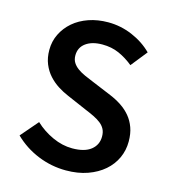

<svg xmlns="http://www.w3.org/2000/svg" viewBox="-103 -749 751 845"><g transform="rotate(15 272.5 -327.0)"><path d="M274 12Q208 12 146.5 -13Q85 -38 38 -84L106 -163Q141 -130 186 -109.5Q231 -89 276 -89Q332 -89 361 -112Q390 -135 390 -173Q390 -193 382.5 -207Q375 -221 361.5 -231.5Q348 -242 329.5 -251Q311 -260 289 -269L199 -308Q175 -318 151.5 -333Q128 -348 109 -369Q90 -390 78.5 -418Q67 -446 67 -482Q67 -521 83.5 -554.5Q100 -588 129 -613Q158 -638 198.5 -652Q239 -666 287 -666Q344 -666 397 -643.5Q450 -621 488 -583L429 -509Q397 -535 363 -550Q329 -565 287 -565Q240 -565 212 -544.5Q184 -524 184 -488Q184 -469 192.5 -455.5Q201 -442 215.5 -431.5Q230 -421 249 -412.5Q268 -404 288 -396L377 -359Q406 -347 430 -331Q454 -315 471.5 -294Q489 -273 499 -245.5Q509 -218 509 -182Q509 -142 493 -107Q477 -72 446.5 -45.5Q416 -19 372.5 -3.5Q329 12 274 12Z"/></g></svg>

Font: TT Toshiba Sans Medium
Style: Regular
Weight: 500
Designer: Paul D. Hunt
Foundry: Toshiba Corporation
Version: Version 2.020;PS 2.000;hotconv 1.0.86;makeotf.lib2.5.63406